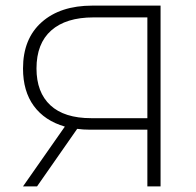

<svg xmlns="http://www.w3.org/2000/svg" viewBox="-20 -664 698 684"><path d="M552 -644V0H505V-202H300Q276 -202 255 -205L112 0H62L211 -213Q139 -234 100.5 -286.5Q62 -339 62 -420Q62 -526 128.5 -585Q195 -644 309 -644ZM305 -243H505V-602H313Q215 -602 162.5 -555.5Q110 -509 110 -420Q110 -335 159.5 -289Q209 -243 305 -243Z"/></svg>

Font: Montserrat Ace
Style: Light
Weight: 300
Designer: Julieta Ulanovsky
Foundry: Julieta Ulanovsky
Version: Version 1